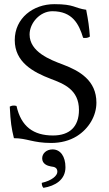

<svg xmlns="http://www.w3.org/2000/svg" viewBox="-20 -678 525 924"><path d="M394.7 -631C336.9 -639 339 -658 241.3 -658C140 -658 51 -591 51 -485C51 -379.6 137.5 -331.5 225.5 -298C286.3 -274.9 360 -246.8 360 -149C360 -68 314.8 -26 235 -26C141.5 -26 81.5 -68.5 59.5 -168C47.2 -172 36.6 -170.1 27 -165C31 -88 35 -62 47 -13C110 -13 138 10 226.7 10C272.2 10 315.2 -1.1 350 -22.8C407.5 -58.8 444 -120.4 444 -184C444 -290.4 363.9 -337 281.5 -367.9C222.3 -390.1 122.4 -427.9 122.4 -512C122.4 -568 173 -624 231.9 -624C329 -624 360 -562 380 -496C390.5 -494.2 403.5 -495 412.5 -502C409 -550 405 -578 394.7 -631ZM233 41C204 41 183 60 183 84C183 111 208 120 225 123C243 125 256 129 256 149C256 167 230 191 181 202C181 211 183 220 189 226C246 217 295 187 295 127C295 75 271 41 233 41Z"/></svg>

Font: Libertinus Math
Style: Regular
Weight: 400
Designer: Philipp H. Poll
Foundry: Khaled Hosny
Version: Version 6.2